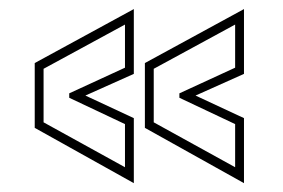

<svg xmlns="http://www.w3.org/2000/svg" viewBox="-20 -522 640 434"><path d="M531.5 -108 307.5 -233V-379.5L531.5 -501.5V-355L422 -306L531.5 -255ZM511.5 -144V-241.5L385.5 -301V-311L511.5 -369V-466.5L327.5 -366.5V-245.5ZM282.5 -108 58.5 -233V-379.5L282.5 -501.5V-355L173 -306L282.5 -255ZM262.5 -144V-241.5L136.5 -301V-311L262.5 -369V-466.5L78.5 -366.5V-245.5Z"/></svg>

Font: Tourney Condensed ExtraLight
Style: Regular
Weight: 200
Width: 3
Designer: Tyler Finck
Foundry: Etcetera Type Co
Version: Version 1.010; ttfautohint (v1.8.3)